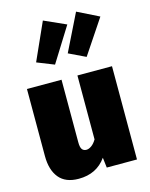

<svg xmlns="http://www.w3.org/2000/svg" viewBox="-131 -959 828 1062"><g transform="rotate(-15 283.0 -428.5)"><path d="M524 0H351L344 -58Q289 20 186 20Q111 20 74 -25Q37 -70 37 -150V-534H235V-176Q235 -147 243.5 -135.5Q252 -124 268 -124Q282 -124 297.5 -135Q313 -146 326 -168V-534H524ZM220 -877 345 -821 222 -624 124 -663ZM410 -877 533 -816 402 -620 306 -666Z"/></g></svg>

Font: Fira Sans Black
Style: Regular
Weight: 900
Designer: Carrois Corporate & Edenspiekermann AG
Foundry: Carrois Corporate GbR & Edenspiekermann AG
Version: Version 4.203